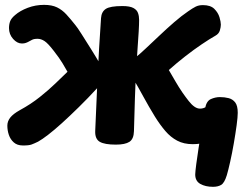

<svg xmlns="http://www.w3.org/2000/svg" viewBox="-20 -573 984 774"><path d="M806.7 -135.7Q811.8 -165.4 829.9 -173.5Q848.1 -181.6 866.3 -181.6Q885.3 -181.6 901.7 -177.4Q918.1 -173.2 928.3 -159.9Q938.4 -146.7 938.4 -118.3Q938.4 -101.4 933.9 -67.9Q929.3 -34.3 922.5 5.2Q915.7 44.8 907.8 79.6Q900 114.3 894.4 133.1Q884.8 164.4 871.7 172.3Q858.7 180.1 838.7 180.1Q808.2 180.1 787.5 168.4Q766.8 156.7 767 129.9Q767.4 117.7 771.2 88.4Q775 59.2 780.6 23.3Q786.1 -12.6 791.9 -47.1Q797.8 -81.6 801.8 -106.4Q805.9 -131.2 806.7 -135.7ZM757.2 8.2Q721.1 8.2 694.4 -5.9Q667.7 -20 646.4 -45Q625.1 -70 604.9 -102.3Q579.7 -143.4 558.3 -182.8Q537 -222.1 519.3 -251.7Q512.8 -263 509.8 -280.1Q506.8 -297.1 510.6 -314.7Q514.3 -332.2 528.2 -342.8Q542.4 -354.1 567 -377.1Q591.6 -400 621.4 -428.3Q651.2 -456.7 681.9 -483.3Q712.6 -509.9 738.4 -527.3Q756.4 -540 768.8 -546.2Q781.2 -552.4 798 -552.4Q828.8 -552.4 844 -537.2Q859.2 -522 864.8 -503.5Q870.3 -485 870.3 -473.7Q870.3 -463.7 866.3 -450.2Q862.2 -436.8 848.6 -429.2Q825.1 -416 793.2 -394.4Q761.3 -372.9 727.1 -346.2Q692.9 -319.6 660.6 -290.7Q673 -269.4 686.8 -245.6Q700.6 -221.8 715.6 -199.8Q729.4 -180.1 740.9 -165.6Q752.3 -151 763.5 -143.2Q774.7 -135.3 785.8 -135.1Q800.2 -134.9 811.5 -142.8Q822.8 -150.8 833.4 -159.1Q840.8 -164.1 848.3 -167.7Q855.8 -171.3 864.3 -171.1Q887.2 -171.1 905.2 -152.9Q923.1 -134.8 922.9 -110Q922.9 -92.8 915.2 -75.4Q907.4 -58.1 891.4 -44.2Q857.8 -14.6 824.7 -3.2Q791.6 8.2 757.2 8.2ZM71.3 13.4Q49.2 13.2 35.6 1.1Q21.9 -11 15.7 -29.2Q9.6 -47.3 9.6 -66.6Q9.6 -84 21.4 -99.1Q33.3 -114.1 59.8 -128.8Q104.9 -153.4 140.4 -181.8Q176 -210.1 203.6 -236.8Q231.2 -263.6 252.1 -283.6Q243.7 -298.7 231.8 -318.4Q220 -338.2 196.8 -367.9Q173.4 -398.4 159.4 -407.5Q145.3 -416.6 131.7 -416.6Q116.4 -416.6 108.9 -412.3Q101.3 -408.1 92 -403.3Q85.2 -400.1 80.1 -398.9Q75 -397.7 67.8 -397.7Q49.2 -397.7 32.8 -416.1Q16.3 -434.6 16.3 -459.9Q16.3 -474.9 20.9 -487.1Q25.4 -499.3 40.7 -512.2Q60.8 -529.8 92 -541.6Q123.2 -553.4 157.6 -553.4Q189.1 -553.4 209.9 -543.3Q230.7 -533.2 247.5 -514.9Q264.3 -496.6 283.8 -471.9Q291.6 -462.9 309 -435.4Q326.4 -407.9 347.6 -374.2Q368.8 -340.4 384.8 -312.3Q396.1 -294.7 394.7 -268.5Q393.3 -242.3 373.1 -219.1Q334 -176.6 297.3 -140.7Q260.7 -104.8 229.6 -76.6Q198.4 -48.4 174.2 -29.8Q149.9 -11.1 133.6 -2Q118.1 5.6 107.1 9.6Q96 13.7 71.3 13.4ZM446.9 10Q401.9 10 382.3 -1.3Q362.8 -12.7 363.8 -44.2Q368 -149.1 373.4 -263.7Q378.9 -378.2 387.3 -500.1Q389.1 -525.6 406.5 -537.1Q423.9 -548.6 473.2 -548.6Q503.4 -548.6 517.7 -540.8Q531.9 -533.1 536.3 -520.6Q540.8 -508.1 540.8 -493.2Q540.8 -474.6 539.1 -445.4Q537.3 -416.3 534.5 -376.9Q531.7 -337.4 528.8 -287.7Q526 -238 523.9 -177.2Q521.8 -116.3 520 -44.2Q519.2 -12.7 501.8 -1.3Q484.4 10 446.9 10Z"/></svg>

Font: Playpen Sans
Style: Regular
Weight: 400
Designer: Laura Meseguer, Veronika Burian, José Scaglione, Kostas Bartsokas, Vera Evstafieva, Tom Grace, Yorlmar Campos
Foundry: TypeTogether
Version: Version 2.000